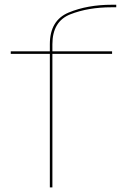

<svg xmlns="http://www.w3.org/2000/svg" viewBox="-20 -810 596 830"><path d="M195.5 0H206.5V-577H464.5V-588H206.5V-618.5Q206.5 -717.5 283.8 -748Q361 -778.5 462.5 -778.5H482.5V-789.5H464Q358 -789.5 276.8 -755.8Q195.5 -722 195.5 -619V-588H26.5V-577H195.5Z"/></svg>

Font: Anybody Expanded Thin
Style: Regular
Weight: 250
Width: 7
Version: Version 1.113;gftools[0.9.25]